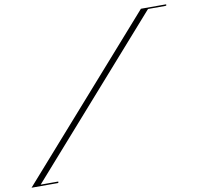

<svg xmlns="http://www.w3.org/2000/svg" viewBox="-290 -727 1082 1050"><g transform="rotate(-10 251.0 -202.0)"><path d="M694 -624H598L-147 220H-51Q-48 220 -49 224Q-50 228 -53 228H-199L560 -632H698Q701 -632 700.5 -628Q700 -624 694 -624Z"/></g></svg>

Font: Ballet
Style: Regular
Weight: 400
Designer: Maximiliano R. Sproviero
Foundry: Omnibus-Type
Version: Version 1.100